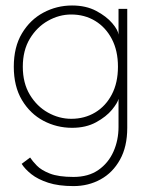

<svg xmlns="http://www.w3.org/2000/svg" viewBox="-20 -442 549 682"><path d="M241 219Q188 219 151.2 207Q114.5 195 91.5 176.8Q68.5 158.5 57 140L87 117.5Q95 130 110.8 146.2Q126.5 162.5 157.2 174.5Q188 186.5 241 186.5Q294 186.5 329.5 161.8Q365 137 383 96.5Q401 56 401 9V-7H432V12Q432 79 406.2 125.2Q380.5 171.5 337.2 195.2Q294 219 241 219ZM401 0V-91Q398 -77 377.8 -52.2Q357.5 -27.5 321.5 -7.8Q285.5 12 236 12Q181.5 12 134.2 -13Q87 -38 58 -86.5Q29 -135 29 -205Q29 -275 58 -323.5Q87 -372 134.2 -397.2Q181.5 -422.5 236 -422.5Q285.5 -422.5 321.8 -403.2Q358 -384 378.8 -359.5Q399.5 -335 401 -319V-410.5H432V0ZM61 -205Q61 -147 86 -105.5Q111 -64 150.5 -42Q190 -20 233 -20Q280.5 -20 318 -42.5Q355.5 -65 377.2 -106.5Q399 -148 399 -205Q399 -262 377.2 -303.5Q355.5 -345 318 -367.8Q280.5 -390.5 233 -390.5Q190 -390.5 150.5 -368.2Q111 -346 86 -304.5Q61 -263 61 -205Z"/></svg>

Font: League Spartan Thin Thin
Style: Regular
Weight: 250
Version: Version 2.002